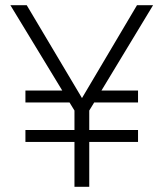

<svg xmlns="http://www.w3.org/2000/svg" viewBox="-20 -720 630 740"><path d="M371 -371H512V-325H343L324 -294V-219H512V-173H324V0H267V-173H78V-219H267V-294L248 -325H78V-371H220L20 -700H83L296 -342L508 -700H570Z"/></svg>

Font: Krub Light
Style: Regular
Weight: 300
Designer: Ekaluck Peanpanawate
Foundry: Cadson Demak Co.,Ltd.
Version: Version 1.000; ttfautohint (v1.6)